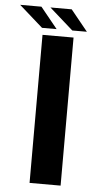

<svg xmlns="http://www.w3.org/2000/svg" viewBox="-102 -837 448 872"><g transform="rotate(5 122.0 -401.0)"><path d="M67 0H208.5V-675H67ZM200 -706.5H266.5L189 -802H92ZM62 -706.5H128.5L51 -802H-46Z"/></g></svg>

Font: Anybody Thin SemiBold
Style: Regular
Weight: 600
Version: Version 1.113;gftools[0.9.25]